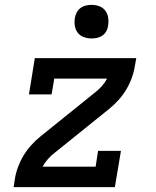

<svg xmlns="http://www.w3.org/2000/svg" viewBox="-20 -769 640 789"><path d="M36 0 41 -33Q45 -58 54 -82.5Q63 -107 76.5 -129.5Q90 -152 108 -172Q126 -192 147 -209L368 -387Q384 -399 397.5 -414Q411 -429 420 -446H203L192 -381H99L123 -530H540L534 -497Q530 -472 521 -447.5Q512 -423 498.5 -400.5Q485 -378 467 -358Q449 -338 428 -321L207 -143Q191 -131 177.5 -116Q164 -101 155 -84H373L383 -149H477L452 0ZM356 -611Q340 -611 324.5 -616.5Q309 -622 299.5 -634.5Q290 -647 287.5 -663.5Q285 -680 288 -697Q290 -708 296 -719Q302 -730 312 -737Q322 -744 333.5 -746.5Q345 -749 356 -749Q373 -749 388 -743.5Q403 -738 412.5 -725.5Q422 -713 424.5 -696.5Q427 -680 424 -663Q423 -652 417 -641Q411 -630 401 -623Q391 -616 379.5 -613.5Q368 -611 356 -611Z"/></svg>

Font: Iosevka Curly Slab MdEx
Style: Italic
Weight: 500
Width: 7
Italic angle: -9°
Monospace: yes
Designer: Belleve Invis
Foundry: Belleve Invis
Version: Version 11.0.0; ttfautohint (v1.8.3)